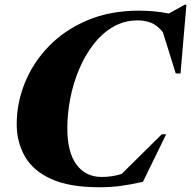

<svg xmlns="http://www.w3.org/2000/svg" viewBox="-20 -775 806 810"><path d="M583 -8Q532.5 3.5 490.2 9.2Q448 15 399 15Q272.5 15 195.8 -20Q119 -55 84.8 -115.5Q50.5 -176 50.5 -251.5Q50.5 -340.5 85 -425.8Q119.5 -511 186 -579.8Q252.5 -648.5 348.2 -689.2Q444 -730 566 -730Q631.5 -730 692.5 -718L759 -755H766.5L741.5 -465H721.5L667 -639.5Q643 -669 617 -679Q591 -689 561.5 -689Q504 -689 457.2 -661.8Q410.5 -634.5 374.5 -588Q338.5 -541.5 313.8 -482.8Q289 -424 276.5 -359.8Q264 -295.5 264 -234Q264 -133 302.5 -80.8Q341 -28.5 409 -28.5Q455 -28.5 493.5 -41.5L662.5 -208.5H681Z"/></svg>

Font: Newsreader Display ExtraBold
Style: Italic
Weight: 800
Italic angle: -17°
Designer: Hugues Gentile
Foundry: Production Type
Version: Version 1.001